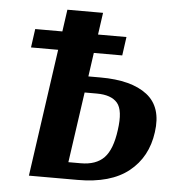

<svg xmlns="http://www.w3.org/2000/svg" viewBox="-49 -695 663 740"><g transform="rotate(5 282.5 -325.0)"><path d="M285 -401H332Q452 -401 512.5 -354Q573 -307 559 -209Q546 -112 476 -56Q406 0 279 0H90L160 -493H55L65 -565H170L182 -650H320L308 -565H418L408 -493H298ZM237 -65H285Q344 -65 375 -97Q406 -129 416 -205Q427 -282 403 -310Q379 -338 323 -338H276Z"/></g></svg>

Font: Arsenal SC
Style: Bold Italic
Weight: 700
Italic angle: -9.10001°
Designer: Andrij Shevchenko
Foundry: Stairsfor
Version: Version 2.001; ttfautohint (v1.8.4.7-5d5b)